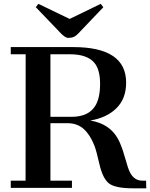

<svg xmlns="http://www.w3.org/2000/svg" viewBox="-20 -997 796 1019"><path d="M368.7 -747.1Q649.4 -747.1 649.4 -558.6Q649.4 -473.1 597.7 -422.4Q545.9 -371.6 459 -357.4Q573.7 -338.4 616.2 -239.3Q633.3 -199.2 646.2 -151.1Q659.2 -103 669.4 -83Q691.9 -38.1 735.8 -38.1H755.4L756.3 2.4H687.5Q591.8 2.4 558.6 -23.4Q524.9 -49.8 507.3 -127.4Q491.2 -198.2 481 -224.1Q459.5 -279.8 425.3 -311.5Q391.1 -343.3 336.9 -343.3H247.6V-38.1H361.8V0H37.1V-38.1H115.7L116.2 -709H37.1V-747.1ZM359.9 -377Q448.7 -377 484.9 -434.1Q511.2 -475.6 511.2 -551.8Q511.2 -627.9 480.5 -664.1Q442.4 -709 351.1 -709H247.6V-377ZM296.4 -827.1 169.9 -959 183.6 -976.6 349.6 -896.5 514.6 -976.6 528.3 -958.5 406.2 -830.6Q385.3 -807.1 372.3 -801.5Q359.4 -795.9 342 -795.9Q324.7 -795.9 296.4 -827.1Z"/></svg>

Font: Cantata One
Style: Regular
Weight: 400
Designer: Joana Maria Correia da Silva
Foundry: Joana Maria Correia da Silva
Version: Version 1.002